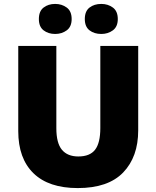

<svg xmlns="http://www.w3.org/2000/svg" viewBox="-20 -948 797 978"><path d="M684 -284Q684 -149 607.5 -69.5Q531 10 376 10Q228 10 150.5 -65.5Q73 -141 73 -280V-714H267V-295Q267 -219 295.5 -185Q324 -151 379 -151Q438 -151 464.5 -185.5Q491 -220 491 -296V-714H684ZM178 -851Q178 -891 202 -909.5Q226 -928 261 -928Q295 -928 320 -909.5Q345 -891 345 -851Q345 -812 320 -793.5Q295 -775 261 -775Q226 -775 202 -793.5Q178 -812 178 -851ZM412 -851Q412 -891 436 -909.5Q460 -928 496 -928Q530 -928 555 -909.5Q580 -891 580 -851Q580 -812 555 -793.5Q530 -775 496 -775Q460 -775 436 -793.5Q412 -812 412 -851Z"/></svg>

Font: Noto Sans Syriac Western Black
Style: Regular
Weight: 900
Designer: Patrick Giasson and the Monotype Design Team
Foundry: Monotype Imaging Inc.
Version: Version 3.000; ttfautohint (v1.8.4.7-5d5b)